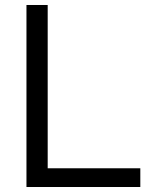

<svg xmlns="http://www.w3.org/2000/svg" viewBox="-20 -759 618 769"><path d="M542 -85V-10H86V-739H171V-85Z"/></svg>

Font: Kakao Big Sans
Style: Regular
Weight: 400
Designer: Park Young-rak; Lee Sang-min; Kim Jung-jin; Min Bon; Park Min-gyu;
Foundry: Kakao Corporation
Version: Version 2.003